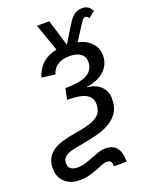

<svg xmlns="http://www.w3.org/2000/svg" viewBox="-215 -792 855 1087"><g transform="rotate(-20 213.0 -248.5)"><path d="M401.9 -164.1Q401.9 -111.3 377.2 -76.7Q352.5 -42 305.2 -20Q257.8 2 159.2 19Q91.8 30.8 71.8 38.8Q51.8 46.9 41.5 59.8Q31.2 72.8 31.2 92.3Q31.2 112.8 45.4 124.3Q59.6 135.7 85.4 135.7Q112.8 135.7 136.2 128.2Q159.7 120.6 181.6 111.8Q203.6 103 224.9 95.5Q246.1 87.9 269 87.9Q314 87.9 335.9 115.2Q357.9 142.6 357.9 199.7H281.2Q281.2 181.6 275.4 171.9Q269.5 162.1 250 162.1Q235.8 162.1 218.8 169.2Q201.7 176.3 180.2 184.8Q158.7 193.4 131.8 200.4Q105 207.5 71.8 207.5Q17.6 207.5 -15.6 176.3Q-48.8 145 -48.8 95.2Q-48.8 52.2 -30.3 24.4Q-11.7 -3.4 24.2 -20.8Q60.1 -38.1 145 -52.7Q213.9 -64 246.1 -77.4Q278.3 -90.8 293.5 -111.3Q308.6 -131.8 308.6 -165Q308.6 -205.1 274.2 -224.9Q239.7 -244.6 160.2 -244.6L173.8 -310.1Q265.1 -310.1 306.2 -334Q347.2 -357.9 347.2 -404.8Q347.2 -438.5 322.8 -455.6Q298.3 -472.7 258.3 -472.7Q168.9 -472.7 147.5 -402.3L66.9 -412.1Q96.2 -511.7 201.2 -532.2L143.6 -696.8H217.8L265.6 -538.1L330.6 -643.6Q350.6 -676.3 370.8 -689.9Q391.1 -703.6 416.5 -703.6Q457 -703.6 475.6 -666L437.5 -635.7Q427.7 -650.4 417.5 -650.4Q405.3 -650.4 391.1 -628.9L328.1 -530.8Q379.9 -518.6 408.7 -487.1Q437.5 -455.6 437.5 -411.6Q437.5 -373.5 418.5 -344.7Q399.4 -315.9 365.7 -297.9Q332 -279.8 290.5 -275.4V-273.4Q343.3 -267.6 372.6 -238.3Q401.9 -209 401.9 -164.1Z"/></g></svg>

Font: Liberation Sans
Style: Italic
Weight: 400
Italic angle: -12°
Designer: Steve Matteson
Foundry: Ascender Corporation
Version: Version 2.1.5